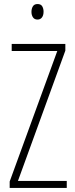

<svg xmlns="http://www.w3.org/2000/svg" viewBox="-20 -932 371 952"><path d="M311 0H28V-32L264 -679H38V-714H304V-681L69 -35H311ZM166 -912Q183 -912 189.5 -900.5Q196 -889 196 -874Q196 -856 188 -845.5Q180 -835 166 -835Q151 -835 143.5 -846Q136 -857 136 -873Q136 -889 143 -900.5Q150 -912 166 -912Z"/></svg>

Font: Noto Sans Arabic UI XCn XLt
Style: Regular
Weight: 200
Width: 2
Designer: Monotype Design Team, Nadine Chahine and Nizar Qandah
Foundry: Monotype Imaging Inc.
Version: Version 2.010; ttfautohint (v1.8.4.7-5d5b)